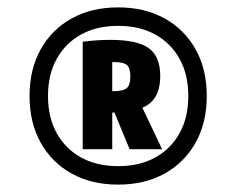

<svg xmlns="http://www.w3.org/2000/svg" viewBox="-20 -760 640 520"><path d="M300 -260Q228 -260 174 -290Q120 -320 90 -374Q60 -428 60 -500Q60 -572 90 -626Q120 -680 174 -710Q228 -740 300 -740Q372 -740 426 -710Q480 -680 510 -626Q540 -572 540 -500Q540 -428 510 -374Q480 -320 426 -290Q372 -260 300 -260ZM300 -310Q358 -310 400.5 -333.5Q443 -357 466.5 -399.5Q490 -442 490 -500Q490 -558 466.5 -600.5Q443 -643 400.5 -666.5Q358 -690 300 -690Q242 -690 199.5 -666.5Q157 -643 133.5 -600.5Q110 -558 110 -500Q110 -442 133.5 -399.5Q157 -357 199.5 -333.5Q242 -310 300 -310ZM204 -647Q228 -650 245.5 -651Q263 -652 279 -652Q352 -652 383 -629.5Q414 -607 414 -554Q414 -501 383 -478Q352 -455 279 -455Q266 -455 254 -455.5Q242 -456 234 -457L259 -515Q267 -514 273.5 -513.5Q280 -513 286 -513Q314 -513 323.5 -521.5Q333 -530 333 -553Q333 -576 323.5 -584Q314 -592 286 -592Q280 -592 273.5 -591.5Q267 -591 259 -590L284 -615V-356H204ZM331 -356 278 -484H358L419 -356Z"/></svg>

Font: M PLUS Code Latin Expanded
Style: Bold
Weight: 700
Width: 7
Designer: Coji Morishita
Foundry: UNDERFOREST DESIGN
Version: Version 1.002; ttfautohint (v1.8.3)